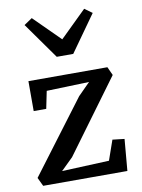

<svg xmlns="http://www.w3.org/2000/svg" viewBox="-95 -944 747 1009"><g transform="rotate(-10 278.0 -439.5)"><path d="M30.3 0ZM146 -878.4 284.7 -740.7 425.8 -878.9 466.3 -849.6 328.1 -655.3H240.2L102.5 -849.1ZM384.3 -495.6 157.2 -488.3 138.2 -395.5H71.3V-555.2H492.7L513.2 -510.3L227.5 -121.6L163.6 -59.1L415.5 -69.8L452.6 -175.8L516.1 -168.5L501.5 0H52.2L30.3 -45.9L320.3 -431.2Z"/></g></svg>

Font: Merriweather
Style: Regular
Weight: 400
Designer: Eben Sorkin
Foundry: Eben Sorkin
Version: Version 1.584; ttfautohint (v1.6)